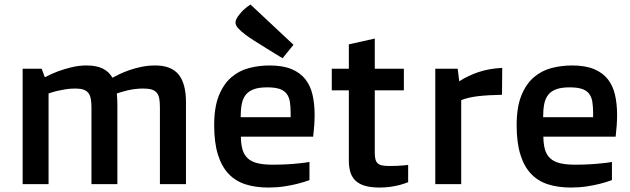

<svg xmlns="http://www.w3.org/2000/svg" viewBox="-20 -822 2810 857"><path d="M81.1 -515.1H166L180.2 -477.1Q207.5 -491.7 238.3 -503.4Q264.6 -513.2 298.1 -521.5Q331.5 -529.8 367.2 -529.8Q410.2 -529.8 438.2 -516.1Q466.3 -502.4 481.9 -475.1Q494.1 -481.9 513.7 -491.2Q533.2 -500.5 557.6 -509Q582 -517.6 611.3 -523.7Q640.6 -529.8 672.9 -529.8Q744.1 -529.8 777.1 -489.5Q810.1 -449.2 810.1 -365.2V0H693.8V-342.8Q693.8 -366.2 690.9 -382.1Q688 -397.9 679.7 -408Q671.4 -418 657 -422.4Q642.6 -426.8 619.1 -426.8Q600.6 -426.8 583.3 -424.6Q565.9 -422.4 550.5 -418.9Q535.2 -415.5 522.7 -411.6Q510.3 -407.7 501.5 -404.8Q502.9 -392.1 503.4 -377.9Q503.9 -363.8 503.9 -355V0H388.2V-342.8Q388.2 -366.2 385 -382.1Q381.8 -397.9 373.5 -408Q365.2 -418 351.3 -422.4Q337.4 -426.8 315.9 -426.8Q291.5 -426.8 270.3 -423.1Q249 -419.4 232.4 -415.5Q212.9 -410.6 196.8 -404.8V0H81.1Z M936 -263.2Q936 -343.8 957 -395.5Q978 -447.3 1012.7 -477.1Q1047.4 -506.8 1091.8 -518.3Q1136.2 -529.8 1183.1 -529.8Q1242.2 -529.8 1281 -513.7Q1319.8 -497.6 1342.8 -468.5Q1365.7 -439.5 1375 -398.9Q1384.3 -358.4 1384.3 -309.6Q1384.3 -286.6 1382.6 -262.2Q1380.9 -237.8 1377.9 -211.9H1055.2Q1055.7 -177.2 1062.7 -153.6Q1069.8 -129.9 1086.2 -115Q1102.5 -100.1 1129.6 -93.5Q1156.7 -86.9 1197.3 -86.9Q1231.4 -86.9 1261.2 -88.6Q1291 -90.3 1313.5 -92.8Q1339.8 -95.2 1361.3 -99.1V-18.1Q1336.4 -8.8 1307.1 -1.5Q1282.2 4.9 1249 10Q1215.8 15.1 1178.2 15.1Q1120.6 15.1 1075.7 0.7Q1030.8 -13.7 999.8 -46.6Q968.8 -79.6 952.4 -132.8Q936 -186 936 -263.2ZM1277.3 -298.8V-317.4Q1277.3 -346.7 1273.7 -368.4Q1270 -390.1 1258.8 -404.3Q1247.6 -418.5 1227.1 -425.3Q1206.5 -432.1 1172.4 -432.1Q1135.7 -432.1 1112.5 -423.6Q1089.4 -415 1076.4 -398.2Q1063.5 -381.3 1058.8 -356.4Q1054.2 -331.5 1054.2 -298.8ZM1241.2 -562Q1204.1 -584.5 1171.9 -604.5Q1158.2 -613.3 1144 -622.1Q1129.9 -630.9 1116.9 -638.9Q1104 -647 1093.8 -654.1Q1083.5 -661.1 1077.1 -666Q1053.2 -684.1 1042.2 -696.8Q1031.2 -709.5 1031.2 -721.7Q1031.2 -730 1035.9 -738.8Q1040.5 -747.6 1049.8 -758.8Q1058.1 -769.5 1066.9 -777.6Q1075.7 -785.6 1082.5 -791Q1090.8 -797.4 1098.1 -801.8L1290 -622.1L1241.2 -562Z M1537.1 -418.9H1460.9V-515.1H1537.1V-624L1652.8 -649.9V-515.1H1782.7V-418.9H1652.8V-142.1Q1652.8 -124 1655.5 -112.3Q1658.2 -100.6 1665.3 -93.5Q1672.4 -86.4 1685.3 -83.7Q1698.2 -81.1 1718.8 -81.1Q1737.8 -81.1 1753.2 -81.8Q1768.6 -82.5 1779.3 -83.5Q1792 -84.5 1801.8 -85.9V-8.8Q1784.7 -2 1765.1 3.4Q1748 7.8 1725.1 11.5Q1702.1 15.1 1674.8 15.1Q1636.7 15.1 1610.6 7.8Q1584.5 0.5 1568.1 -14.4Q1551.8 -29.3 1544.4 -52Q1537.1 -74.7 1537.1 -105Z M1922.9 -515.1H2022.9L2029.8 -459Q2067.9 -483.9 2115.2 -500Q2162.6 -516.1 2221.7 -519L2220.7 -398.9Q2159.7 -397.9 2115 -392.8Q2070.3 -387.7 2038.6 -375V0H1922.9Z M2286.1 -263.2Q2286.1 -343.8 2307.1 -395.5Q2328.1 -447.3 2362.8 -477.1Q2397.5 -506.8 2441.9 -518.3Q2486.3 -529.8 2533.2 -529.8Q2592.3 -529.8 2631.1 -513.7Q2669.9 -497.6 2692.9 -468.5Q2715.8 -439.5 2725.1 -398.9Q2734.4 -358.4 2734.4 -309.6Q2734.4 -286.6 2732.7 -262.2Q2731 -237.8 2728 -211.9H2405.3Q2405.8 -177.2 2412.8 -153.6Q2419.9 -129.9 2436.3 -115Q2452.6 -100.1 2479.7 -93.5Q2506.8 -86.9 2547.4 -86.9Q2581.5 -86.9 2611.3 -88.6Q2641.1 -90.3 2663.6 -92.8Q2689.9 -95.2 2711.4 -99.1V-18.1Q2686.5 -8.8 2657.2 -1.5Q2632.3 4.9 2599.1 10Q2565.9 15.1 2528.3 15.1Q2470.7 15.1 2425.8 0.7Q2380.9 -13.7 2349.9 -46.6Q2318.8 -79.6 2302.5 -132.8Q2286.1 -186 2286.1 -263.2ZM2627.4 -298.8V-317.4Q2627.4 -346.7 2623.8 -368.4Q2620.1 -390.1 2608.9 -404.3Q2597.7 -418.5 2577.1 -425.3Q2556.6 -432.1 2522.5 -432.1Q2485.8 -432.1 2462.6 -423.6Q2439.5 -415 2426.5 -398.2Q2413.6 -381.3 2408.9 -356.4Q2404.3 -331.5 2404.3 -298.8Z"/></svg>

Font: Doppio One
Style: Regular
Weight: 400
Designer: Szymon Celej
Foundry: Szymon Celej
Version: Version 1.002